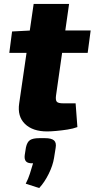

<svg xmlns="http://www.w3.org/2000/svg" viewBox="-20 -651 478 970"><path d="M329 -631 263 -168Q260 -145 267 -137Q274 -129 299 -129H362L371 -9Q350 -1 321 3.5Q292 8 264 10.5Q236 13 218 13Q145 13 106 -25Q67 -63 77 -129L150 -631ZM438 -497 423 -384H27L41 -492L137 -497ZM208 47Q240 47 253 58.5Q266 70 261 97L253 147Q247 185 226 227.5Q205 270 178 299L110 277Q123 252 131 226.5Q139 201 147 174Q121 175 111.5 164.5Q102 154 105 132L111 94Q117 66 132 56.5Q147 47 178 47Z"/></svg>

Font: Exo 2 ExtraBold
Style: Italic
Weight: 800
Italic angle: -8°
Designer: Natanael Gama
Foundry: Natanael Gama
Version: Version 2.010